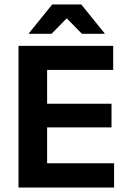

<svg xmlns="http://www.w3.org/2000/svg" viewBox="-20 -846 578 866"><path d="M192.5 0H63.5V-639H192.5ZM494.5 0H102V-109.5H494.5ZM483 -271.5H138.5V-378H483ZM490.5 -530.5H101.5V-639H490.5ZM110 -695.5 215.5 -826H346.5L452 -695.5V-693.5H349.5L283 -761.5H279L212.5 -693.5H110Z"/></svg>

Font: Anek Kannada SemiBold
Style: Regular
Weight: 600
Version: Version 1.003